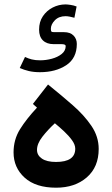

<svg xmlns="http://www.w3.org/2000/svg" viewBox="-20 -874 521 892"><path d="M284.7 -853.5Q292.5 -853.5 307.6 -851.3Q322.8 -849.1 335.9 -843.8L325.7 -791.5Q315.9 -794.4 304.4 -796.6Q293 -798.8 284.7 -798.8Q253.4 -798.8 234.9 -779.8Q216.3 -760.7 216.3 -740.2Q216.3 -730.5 218.8 -727.5Q221.2 -724.6 231.9 -724.6H277.3Q306.2 -724.6 321.5 -709Q336.9 -693.4 336.9 -669.9Q336.9 -603.5 287.6 -571Q238.3 -538.6 165.5 -538.6Q137.2 -538.6 114.3 -543.9Q91.3 -549.3 71.8 -558.1L96.2 -609.4Q110.4 -602.5 127 -598.1Q143.6 -593.8 166.5 -593.8Q193.4 -593.8 220.7 -601.1Q248 -608.4 266.6 -623.3Q285.2 -638.2 285.2 -660.2Q285.2 -668.9 265.6 -668.9H229.5Q197.3 -668.9 179.4 -686.3Q161.6 -703.6 161.6 -736.3Q161.6 -772.5 179.2 -798.6Q196.8 -824.7 224.9 -839.1Q252.9 -853.5 284.7 -853.5ZM151.9 -374 132.8 -391.1 203.1 -481.4Q263.7 -432.6 317.4 -385.7Q371.1 -338.9 404.8 -289.1Q438.5 -239.3 438.5 -182.1Q438.5 -98.1 383.3 -50Q328.1 -2 240.7 -2Q146 -2 94.5 -48.6Q43 -95.2 43 -166Q43 -225.6 73 -273.7Q103 -321.8 151.9 -374ZM329.6 -183.1Q329.6 -201.7 314.7 -222.4Q299.8 -243.2 277.8 -263.7Q255.9 -284.2 234.9 -301.3Q202.1 -271 177 -238.8Q151.9 -206.5 151.9 -177.7Q151.9 -152.8 174.6 -137.2Q197.3 -121.6 240.2 -121.6Q329.6 -121.6 329.6 -183.1Z"/></svg>

Font: Vazirmatn RD SemiBold
Style: Regular
Weight: 600
Designer: Saber Rastikerdar
Foundry: Saber Rastikerdar
Version: Version 32.102